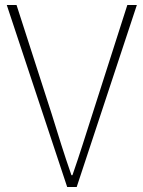

<svg xmlns="http://www.w3.org/2000/svg" viewBox="-20 -746 572 766"><path d="M248 0H286L526 -726H488L349 -292C320 -202 300 -136 269 -47H265C234 -136 214 -202 186 -292L46 -726H7Z"/></svg>

Font: Noto Sans CJK HK Thin
Style: Regular
Weight: 100
Designer: Ryoko NISHIZUKA 西塚涼子 (kana, bopomofo & ideographs); Paul D. Hunt (Latin, Greek & Cyrillic); Sandoll Communications 산돌커뮤니
Foundry: Adobe
Version: Version 2.004;hotconv 1.0.118;makeotfexe 2.5.65603